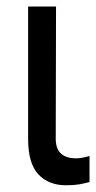

<svg xmlns="http://www.w3.org/2000/svg" viewBox="-20 -550 289 577"><path d="M148.4 -530.3 147.5 -132.8Q147.5 -74.2 209 -74.2Q225.1 -74.2 249 -81.1V-2.9Q232.9 1.5 216.8 4.2Q200.7 6.8 178.7 6.8Q126 6.8 95.2 -26.1Q64.5 -59.1 64.5 -131.8V-530.3Z"/></svg>

Font: Pretendard
Style: Regular
Weight: 400
Designer: Base glyphs from Inter by Rasmus Andersson; Hangeul glyphs from Noto Sans CJK(Source Han Sans) by Jang Soo-young and Kan
Foundry: Kil Hyung-jin
Version: Version 1.309